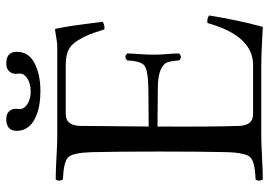

<svg xmlns="http://www.w3.org/2000/svg" viewBox="-142 -704 851 607"><g transform="rotate(-90 283.5 -400.5)"><path d="M298.3 -729Q322.3 -729 338.4 -739.3Q354.5 -749.5 354.5 -763.2Q354.5 -766.1 354 -770.8Q353.5 -775.4 353.5 -775.9Q353.5 -788.1 361.8 -797.1Q370.1 -806.2 386.2 -806.2Q423.3 -806.2 423.3 -772.9Q423.3 -735.8 387.7 -717Q352.1 -698.2 298.3 -698.2Q278.3 -698.2 260 -700.9Q241.7 -703.6 225.8 -709.5Q210 -715.3 198.2 -724.1Q186.5 -732.9 179.9 -745.4Q173.3 -757.8 173.3 -772.9Q173.3 -806.2 210.4 -806.2Q226.6 -806.2 234.9 -797.4Q243.2 -788.6 243.2 -775.9Q243.2 -775.4 242.7 -770.8Q242.2 -766.1 242.2 -763.2Q242.2 -754.4 249.3 -746.6Q256.3 -738.8 269.3 -733.9Q282.2 -729 298.3 -729ZM304.2 -356.9Q365.2 -357.9 379.6 -369.4Q394 -380.9 396 -423.8Q407.2 -435.1 418 -423.8Q418 -414.1 416 -385.5Q414.1 -356.9 414.1 -337.9Q414.1 -321.8 416 -298.8Q418 -275.9 418 -259.8Q406.7 -248.5 396 -259.8Q394 -286.6 389.4 -298.3Q384.8 -310.1 365 -318.6Q345.2 -327.1 304.2 -327.1L187 -328.1Q186 -153.3 189 -68.8Q190.9 -25.9 226.1 -25.9H381.8Q473.6 -25.9 514.2 -169.9Q525.4 -172.9 538.1 -165Q522.9 -70.8 502 4.9Q421.9 0 374 0H151.9Q136.7 0 90.3 2.4Q43.9 4.9 20 4.9Q16.1 0 16.1 -7.1Q16.1 -14.2 20 -18.1Q75.2 -20 89.6 -34.4Q104 -48.8 106 -108.9Q107.9 -190.9 107.9 -320.8Q107.9 -453.6 106 -536.1Q104 -596.2 89.6 -610.6Q75.2 -625 20 -627Q16.1 -631.8 16.1 -638.9Q16.1 -646 20 -649.9Q44.9 -649.9 89.8 -647.5Q134.8 -645 149.9 -645H441.9Q451.7 -645 492.2 -651.9Q496.1 -651.9 496.1 -648.9Q503.9 -618.2 518.1 -501Q504.9 -494.1 494.1 -496.1Q482.9 -531.2 477.1 -545.7Q471.2 -560.1 458.5 -581.1Q445.8 -602.1 427.5 -610.1Q409.2 -618.2 381.8 -618.2H226.1Q190.9 -618.2 189 -574.2L187 -356Z"/></g></svg>

Font: Linux Libertine Display
Style: Regular
Weight: 400
Designer: Philipp H. Poll
Foundry: Philipp H. Poll
Version: Version 5.0.9